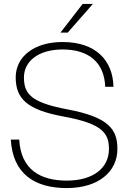

<svg xmlns="http://www.w3.org/2000/svg" viewBox="-20 -946 649 978"><path d="M320 12C481 12 578 -71 578 -187C578 -285 537 -349 323 -389C137 -424 102 -468 102 -552C102 -634 176 -694 299 -694C430 -694 511 -630 516 -504H558C555 -640 466 -732 299 -732C154 -732 60 -658 60 -552C60 -443 118 -386 306 -352C502 -316 535 -267 535 -187C535 -92 457 -26 320 -26C185 -26 86 -83 78 -235H35C45 -60 157 12 320 12ZM288 -780H325L453 -926H401Z"/></svg>

Font: Aspekta 150
Style: Regular
Weight: 150
Designer: Ivo Dolenc
Version: Version 2.000